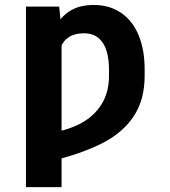

<svg xmlns="http://www.w3.org/2000/svg" viewBox="-20 -557 687 774"><path d="M228.2 197.3H84.6V-530.3H218.7L228.2 -432.6ZM356.5 -537.1Q422.1 -537.1 468.6 -504.9Q515.1 -472.8 539.1 -414.3Q563.1 -355.7 563.1 -277.2V-252.1Q563.1 -154.6 519.1 -88.3Q475.2 -22 392.3 20.3Q309.5 62.5 180.3 94.2L168.7 -18.7Q244.7 -28.7 300.8 -57.1Q356.8 -85.6 388.1 -134.7Q419.4 -183.8 419.4 -252.1V-277.2Q419.4 -319.5 409.5 -352.2Q399.5 -384.9 377 -403.8Q354.4 -422.8 318.4 -422.8Q282.1 -422.8 258.7 -408.2Q235.4 -393.7 224.3 -365.3Q213.2 -337 211.5 -294.5L151.8 -276.9Q167.4 -399.1 215.5 -468.1Q263.6 -537.1 356.5 -537.1Z"/></svg>

Font: Pretendard Std Variable
Style: Regular
Weight: 400
Designer: Base glyphs from Inter by Rasmus Andersson; Hangeul glyphs from Noto Sans CJK(Source Han Sans) by Jang Soo-young and Kan
Foundry: Kil Hyung-jin
Version: Version 1.309;Glyphs 3.2 (3225)